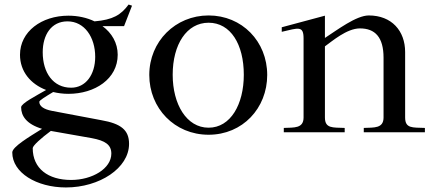

<svg xmlns="http://www.w3.org/2000/svg" viewBox="-20 -582 1902 845"><path d="M281 -169C398 -169 498 -235 498 -341C498 -393 472 -437 431 -467H526L561 -557L546 -562C512 -516 477 -495 396 -488C363 -504 323 -513 281 -513C163 -513 68 -443 68 -341C68 -267 115 -212 183 -186C140 -161 73 -127 73 -110C73 -72 96 -36 165 -15C109 20 34 64 34 89C34 178 141 243 270 243C418 243 548 158 548 51C548 -10 512 -38 426 -53L209 -94C172 -101 153 -115 153 -134C153 -140 179 -156 214 -177C235 -172 258 -169 281 -169ZM124 70C124 59 162 25 204 -6L208 -5L384 26C443 37 470 55 470 94C470 160 386 210 293 210C192 210 124 160 124 70ZM168 -352C168 -429 206 -488 277 -488C352 -488 399 -418 399 -332C399 -253 357 -196 293 -196C214 -196 168 -262 168 -352Z M898 11C1048 11 1156 -106 1156 -252C1156 -400 1045 -514 898 -514C752 -514 637 -400 637 -252C637 -106 748 11 898 11ZM740 -253C740 -387 802 -482 898 -482C995 -482 1053 -387 1053 -253C1053 -123 995 -20 898 -20C801 -20 740 -123 740 -253Z M1668 -328V-65C1668 -16 1626 -21 1581 -19V0H1850V-19C1795 -21 1763 -16 1763 -65V-353C1763 -446 1704 -514 1603 -514C1548 -514 1464 -450 1410 -415V-513L1220 -462V-442C1293 -459 1316 -470 1316 -413V-65C1316 -16 1274 -21 1229 -19V0H1497V-19C1444 -21 1410 -16 1410 -65V-378C1441 -400 1506 -457 1564 -457C1631 -457 1668 -418 1668 -328Z"/></svg>

Font: Ortica Linear
Style: Regular
Weight: 400
Designer: Benedetta Bovani
Foundry: Collletttivo
Version: Version 2.000;Glyphs 3.1.2 (3151)